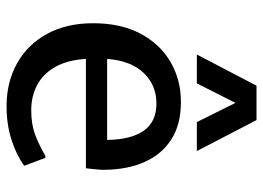

<svg xmlns="http://www.w3.org/2000/svg" viewBox="-132 -686 828 605"><g transform="rotate(90 282.5 -384.0)"><path d="M314.9 9.8Q239.3 9.8 180.2 -23.2Q121.1 -56.2 87.4 -117.4Q53.7 -178.7 53.7 -263.2Q53.7 -350.1 86.4 -411.9Q119.1 -473.6 175.5 -506.6Q231.9 -539.6 301.8 -539.6Q372.1 -539.6 419.2 -509.8Q466.3 -480 490.7 -425.5Q515.1 -371.1 515.6 -296.9Q515.6 -287.1 514.4 -274.2Q513.2 -261.2 512 -251.5Q510.7 -241.7 510.7 -240.2H166Q169.9 -181.2 191.7 -143.1Q213.4 -105 248.8 -86.4Q284.2 -67.9 328.1 -67.9Q372.6 -67.9 405.8 -80.6Q439 -93.3 471.2 -112.3H478L502.9 -45.9Q470.7 -22 422.1 -6.1Q373.5 9.8 314.9 9.8ZM166 -307.1H421.4Q420.4 -382.8 392.3 -422.6Q364.3 -462.4 306.6 -462.4Q248.5 -462.4 210.2 -422.1Q171.9 -381.8 166 -307.1ZM152.3 -589.8 250.5 -777.8H358.9L456.5 -589.8H365.2L304.7 -711.4L243.2 -589.8Z"/></g></svg>

Font: Comme Medium
Style: Regular
Weight: 500
Version: Version 1.000;gftools[0.9.27]